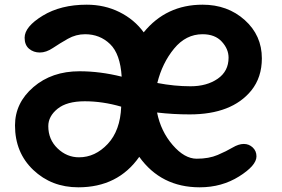

<svg xmlns="http://www.w3.org/2000/svg" viewBox="-20 -785 1201 819"><path d="M1097 -536Q1097 -455 1052 -399Q969 -297 789 -297Q719 -297 650 -305Q666 -225 716.5 -166.5Q767 -108 819 -108Q871 -108 908.5 -124Q946 -140 972 -155.5Q998 -171 1020 -171Q1042 -171 1058 -156Q1074 -141 1074 -118Q1074 -79 1000 -32.5Q926 14 832 14Q667 14 574 -116Q483 14 314 14Q200 14 122 -60Q44 -134 44 -250Q44 -346 122.5 -413.5Q201 -481 319 -481Q407 -481 499 -458Q493 -555 449.5 -597Q406 -639 343 -639Q304 -639 269.5 -619.5Q235 -600 206 -580.5Q177 -561 150 -561Q123 -561 104 -577Q85 -593 85 -624Q85 -671 162 -718Q239 -765 350 -765Q426 -765 489.5 -733.5Q553 -702 593 -647Q689 -765 844 -765Q951 -765 1024 -699.5Q1097 -634 1097 -536ZM186 -247Q186 -190 225.5 -152Q265 -114 317 -114Q386 -114 439.5 -171Q493 -228 497 -330Q418 -353 341.5 -353Q265 -353 225.5 -321Q186 -289 186 -247ZM651 -431Q724 -417 793 -417Q862 -417 908.5 -449Q955 -481 955 -539Q955 -576 926 -607.5Q897 -639 844 -639Q773 -639 722.5 -577.5Q672 -516 651 -431Z"/></svg>

Font: Delius Unicase
Style: Bold
Weight: 700
Designer: Natalia Raices
Foundry: Natalia Raices
Version: Version 1.001